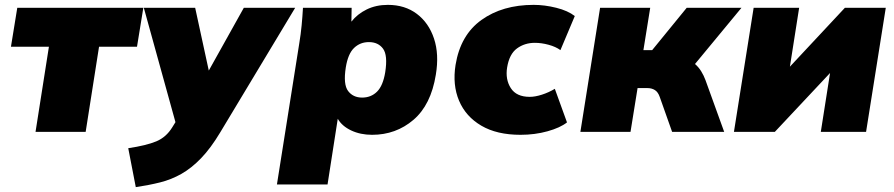

<svg xmlns="http://www.w3.org/2000/svg" viewBox="-20 -542 3673 789"><path d="M126 0 181 -350H25L51 -510H569L543 -350H387L332 0Z M548 0ZM538 227 507 67Q581 56 622 39Q663 22 688 -19L701 -40L571 -510H782L838 -252L982 -510H1193L885 2Q846 67 806.5 108Q767 149 725.5 172.5Q684 196 638 207.5Q592 219 538 227Z M1134 0ZM1118 216 1210 -365Q1216 -401 1219.5 -437.5Q1223 -474 1225 -510H1425L1424 -453Q1448 -484 1486.5 -503Q1525 -522 1574 -522Q1644 -522 1693 -485Q1742 -448 1763.5 -383.5Q1785 -319 1771 -235Q1751 -111 1679 -49.5Q1607 12 1509 12Q1461 12 1423 -6Q1385 -24 1368 -54L1326 216ZM1468 -141Q1505 -141 1529.5 -165.5Q1554 -190 1563 -245Q1574 -315 1554 -342Q1534 -369 1496 -369Q1460 -369 1435 -345Q1410 -321 1401 -265Q1390 -195 1410.5 -168Q1431 -141 1468 -141Z M1839 0ZM2119 12Q2022 12 1958 -25.5Q1894 -63 1866.5 -128Q1839 -193 1852 -275Q1872 -398 1958.5 -460Q2045 -522 2173 -522Q2218 -522 2266 -510Q2314 -498 2342 -476L2283 -336Q2264 -350 2234.5 -358Q2205 -366 2178 -366Q2136 -366 2104.5 -343Q2073 -320 2064 -265Q2056 -216 2079 -180Q2102 -144 2157 -144Q2179 -144 2207 -153Q2235 -162 2260 -177L2310 -39Q2282 -17 2230 -2.5Q2178 12 2119 12Z M2365 0 2446 -510H2652L2624 -336H2660L2802 -510H3027L2836 -279Q2851 -266 2861.5 -249Q2872 -232 2879 -213L2956 0H2742L2691 -144Q2684 -164 2671 -172Q2658 -180 2641 -180H2600L2571 0Z M2996 0 3077 -510H3264L3226 -268L3452 -510H3620L3539 0H3353L3391 -242L3164 0Z"/></svg>

Font: Winston Black
Style: Italic
Weight: 900
Italic angle: -9°
Designer: Original fonts by Vernon Adams / Changes by Cristiano Sobral
Foundry: VOriginal fonts by Vernon Adams / Changes by Cristiano Sobral
Version: Version 2.503;July 17, 2020;FontCreator 13.0.0.2655 64-bit